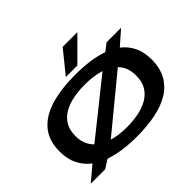

<svg xmlns="http://www.w3.org/2000/svg" viewBox="-193 -1255 1580 1580"><g transform="rotate(-45 597.0 -465.0)"><path d="M223 15H56L184 -93Q126 -137 94 -201Q62 -265 62 -353Q62 -481 128 -559.5Q194 -638 314.5 -674Q435 -710 597 -710Q687 -710 764.5 -699.5Q842 -689 906 -666L971 -716H1140L1017 -608Q1073 -565 1103.5 -502.5Q1134 -440 1134 -355Q1134 -254 1094.5 -184Q1055 -114 983.5 -71Q912 -28 813.5 -9Q715 10 598 10Q513 10 438 -0.5Q363 -11 300 -33ZM244 -351Q244 -300 260.5 -260.5Q277 -221 306 -193L780 -572Q738 -585 691.5 -591Q645 -597 597 -597Q529 -597 465.5 -585Q402 -573 352 -545Q302 -517 273 -469.5Q244 -422 244 -351ZM597 -103Q665 -103 728 -115Q791 -127 841.5 -155.5Q892 -184 921 -231.5Q950 -279 950 -351Q950 -402 935 -440Q920 -478 892 -506L429 -125Q468 -113 510.5 -108Q553 -103 597 -103ZM532 -751 689 -945H860L666 -751Z"/></g></svg>

Font: Georama ExtraExtended SemiBold
Style: Regular
Weight: 600
Width: 8
Designer: Jean-Baptiste Levee
Foundry: Production Type
Version: Version 1.000